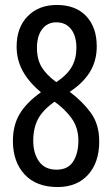

<svg xmlns="http://www.w3.org/2000/svg" viewBox="-20 -744 451 774"><path d="M212 10Q126 10 79 -41Q32 -92 32 -176Q32 -239 59.5 -285Q87 -331 145 -372Q96 -413 71.5 -458Q47 -503 47 -556Q47 -633 91.5 -678.5Q136 -724 209 -724Q285 -724 327.5 -679Q370 -634 370 -557Q370 -499 342.5 -454Q315 -409 261 -374Q314 -334 347 -288Q380 -242 380 -174Q380 -89 335 -39.5Q290 10 212 10ZM207 -413Q251 -442 269.5 -475Q288 -508 288 -551Q288 -599 266.5 -626.5Q245 -654 207 -654Q171 -654 150 -626.5Q129 -599 129 -551Q129 -505 148 -473.5Q167 -442 207 -413ZM208 -60Q254 -60 275 -93Q296 -126 296 -177Q296 -230 268 -268Q240 -306 200 -334Q153 -301 133.5 -264.5Q114 -228 114 -176Q114 -126 137.5 -93Q161 -60 208 -60Z"/></svg>

Font: Noto Sans Bengali ExtraCondensed
Style: Regular
Weight: 400
Width: 2
Designer: Jelle Bosma - Monotype Design Team
Foundry: Monotype Imaging Inc.
Version: Version 2.003; ttfautohint (v1.8.4.7-5d5b)